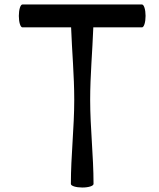

<svg xmlns="http://www.w3.org/2000/svg" viewBox="-20 -820 709 856"><path d="M80 -698H297C301 -590 311 -483 311 -375C311 -250 296 -125 296 0C296 9 319 16 347 16C375 16 397 9 397 0C397 -125 382 -250 382 -375C382 -483 392 -590 396 -698H613C622 -698 629 -721 629 -749C629 -777 622 -800 613 -800H80C71 -800 64 -777 64 -749C64 -721 71 -698 80 -698Z"/></svg>

Font: Nupuram Medium
Style: Regular
Weight: 500
Designer: Santhosh Thottingal (santhosh.thottingal@gmail.com)
Foundry: SMC
Version: Version 1.000